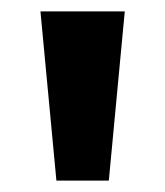

<svg xmlns="http://www.w3.org/2000/svg" viewBox="-20 -746 290 337"><path d="M79 -429H171L199 -726H51Z"/></svg>

Font: MV Cash
Style: Bold
Weight: 700
Designer: Rodrigo Fuenzalida
Foundry: fragTYPE
Version: Version 1.100;Glyphs 3.1.2 (3151)